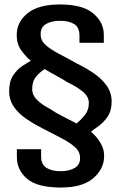

<svg xmlns="http://www.w3.org/2000/svg" viewBox="-20 -700 546 859"><path d="M252 139Q147.5 139 101.5 100Q55.5 61 55.5 2.5V-32.5H164V0Q164 36.5 188.2 51.2Q212.5 66 250.5 66Q290 66 315.2 50.8Q340.5 35.5 338 3Q337 -23.5 313 -44Q289 -64.5 251 -83.8Q213 -103 170.5 -125.5Q132 -145 97.8 -168.2Q63.5 -191.5 42.2 -222Q21 -252.5 21 -292.5Q21 -336 39 -363Q57 -390 80.2 -405Q103.5 -420 118 -428Q97.5 -444 75.5 -474.2Q53.5 -504.5 55 -548Q56 -602.5 104 -641.2Q152 -680 248.5 -680Q349.5 -680 397 -640.2Q444.5 -600.5 444.5 -543.5V-508.5H335.5V-541Q335.5 -578.5 311 -592.8Q286.5 -607 250 -607Q210 -607 185.2 -592.2Q160.5 -577.5 162 -543.5Q162.5 -517.5 185.5 -497.5Q208.5 -477.5 244.8 -458.8Q281 -440 321.5 -417Q361 -398 397.2 -373.8Q433.5 -349.5 456.5 -317.8Q479.5 -286 479.5 -245Q479.5 -204 460.8 -177.2Q442 -150.5 419.8 -135Q397.5 -119.5 387 -111Q396 -103.5 410.8 -87Q425.5 -70.5 436.5 -47Q447.5 -23.5 445.5 5Q443.5 58.5 395.5 98.8Q347.5 139 252 139ZM323 -147.5Q338 -159.5 357.8 -183Q377.5 -206.5 377.5 -239.5Q377.5 -268 350.2 -290.2Q323 -312.5 284.5 -330.5Q260.5 -346 232.8 -360.8Q205 -375.5 180 -391Q161 -379.5 142.5 -358.2Q124 -337 124 -302Q124 -274 146.5 -252.2Q169 -230.5 203.5 -213Q229.5 -195 261.2 -179.2Q293 -163.5 323 -147.5Z"/></svg>

Font: Anybody SemiBold
Style: Regular
Weight: 600
Designer: Tyler Finck
Foundry: Etcetera Type Company
Version: Version 1.010; ttfautohint (v1.8.3) -l 8 -r 50 -G 200 -x 14 